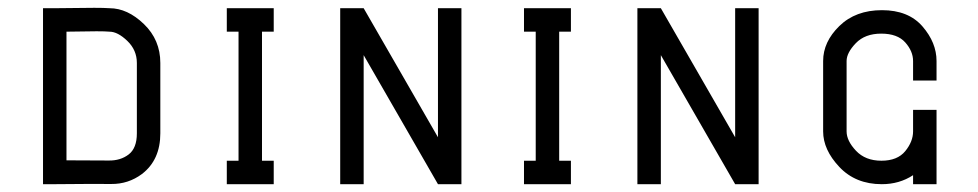

<svg xmlns="http://www.w3.org/2000/svg" viewBox="-20 -471 2500 491"><path d="M260 -390Q250 -391 227 -391Q204 -391 150 -390V-61Q228 -61 258 -60.5Q288 -60 309 -76Q330 -92 330 -130V-310Q330 -343 305.5 -366.5Q281 -390 260 -390ZM221 -451Q246 -451 260 -450Q306 -450 348 -409.5Q390 -369 390 -310V-130Q390 -62 343 -26Q308 0 264.5 -0.5Q221 -1 120 0H90V-450H120Z M560 -450H680V-390H650V-60H680V0H560V-60H590V-390H560Z M850 -450H910L1100 -120V-450H1160V0H1100L910 -330V0H850Z M1320 -450H1440V-390H1410V-60H1440V0H1320V-60H1350V-390H1320Z M1610 -450H1670L1860 -120V-450H1920V0H1860L1670 -330V0H1610Z M2375 -315V-265H2315V-315Q2315 -340 2295 -362.5Q2275 -385 2233.5 -385Q2192 -385 2168.5 -360.5Q2145 -336 2145 -315V-135Q2145 -111 2169 -85.5Q2193 -60 2234 -60Q2275 -60 2295 -84.5Q2315 -109 2315 -135V-190H2375V0H2315V-23Q2280 0 2235 0Q2168 0 2126.5 -44Q2085 -88 2085 -135V-315Q2085 -364 2126.5 -404.5Q2168 -445 2235.5 -445Q2303 -445 2339 -403.5Q2375 -362 2375 -315Z"/></svg>

Font: SOV_Station
Style: Book
Weight: 400
Version: Version 1.00